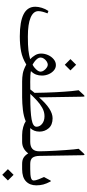

<svg xmlns="http://www.w3.org/2000/svg" viewBox="454 -1058 782 1731"><g transform="rotate(90 845.5 -192.0)"><path d="M563.3 -487 512.3 -435.6 563.3 -384.7 614.2 -435.6ZM561.1 -37.4Q609.1 -11.7 643.4 -5.9Q677.7 0 714.3 0H726.4Q737.4 0 737.4 -34.8V-37.4Q737.4 -73 726.4 -73H714.3Q681.3 -73 660.6 -74.3Q639.9 -75.5 620.5 -79.2Q643.2 -102.3 652 -126.3Q660.8 -150.3 660.8 -179.3Q660.8 -210.5 648 -240.2Q635.9 -267.7 614.6 -286Q593.3 -304.4 566.2 -304.4Q537.6 -304.4 513.8 -284.6Q489.9 -264.8 476.3 -234.7Q462.4 -203.9 462.4 -170.9Q462.4 -141.9 477.1 -117.3Q491.7 -92.8 513 -72.2Q477.4 -62 433.4 -56.8Q389.4 -51.7 309.9 -51.7Q195.5 -51.7 137.7 -76.6Q79.9 -101.6 79.9 -145.9Q79.9 -163.2 85.1 -183.4Q90.2 -203.5 100.1 -228.8L78.5 -237.3Q59.4 -209 49.9 -177.5Q40.3 -145.9 40.3 -118.8Q40.3 -48 107.3 -13.6Q174.2 20.9 307.3 20.9Q381.7 20.9 442.1 9.5Q502.4 -1.8 561.1 -37.4ZM563.3 -231.4Q575.4 -231.4 589.8 -221.3Q604.3 -211.2 615 -196.2Q625.6 -181.2 625.6 -165.7Q625.6 -152.5 615 -138.2Q604.3 -123.9 589.8 -112Q575.4 -100.1 562.9 -94.2Q550.4 -100.5 535.2 -111.7Q520 -122.8 509 -137.1Q498 -151.4 498 -165.7Q498 -181.9 508.4 -196.9Q518.9 -212 533.9 -221.7Q549 -231.4 563.3 -231.4Z M722.8 -73Q711.4 -72.6 708.8 -64Q706.3 -55.4 706.3 -38.1V-34.5Q706.3 -17.6 708.7 -8.8Q711 0 722.8 0H857.7Q913.5 -0.4 970.7 -7Q1027.9 -13.6 1073 -32.6Q1091.3 -19.4 1125.2 -9.7Q1159.1 0 1196.9 0H1236.9Q1244.2 0 1245.7 -8.8Q1247.2 -17.6 1247.2 -34.8V-37.8Q1247.2 -55.7 1245.7 -64.4Q1244.2 -73 1236.9 -73L1134.2 -73.3Q1149.6 -89.5 1157.9 -110Q1166.1 -130.5 1166.1 -156.9Q1166.1 -203.5 1135.9 -239.1Q1105.6 -274.7 1045.5 -274.7Q1004.4 -274.7 957.3 -244Q910.2 -213.4 857.4 -152.2L851.1 -547.1Q850.8 -562.5 846.4 -562.5Q842 -562.5 834.6 -554.5L793.2 -509.7Q795.7 -497.6 800.9 -445Q806 -392.4 810.6 -307.1Q815.2 -221.9 816.6 -112.2Q808.6 -102.7 801.1 -93Q793.5 -83.2 785.8 -73.7ZM826.2 -73.7Q852.2 -101.6 883.8 -131.3Q915.3 -161 951.4 -181.3Q987.5 -201.7 1027.1 -201.7Q1068.6 -201.7 1095.3 -180.6Q1122.1 -159.5 1122.1 -129.4Q1122.1 -97.2 1055.4 -85.4Q988.6 -73.7 860.3 -73.7Z M1232.5 -73Q1221.1 -73 1218.6 -64.2Q1216 -55.4 1216 -38.1V-34.5Q1216 -17.6 1218.4 -8.8Q1220.8 0 1232.5 0H1258.5Q1290.1 0 1315.9 -13.8Q1341.8 -27.5 1362.3 -55Q1378.8 -27.5 1400.1 -13.8Q1421.3 0 1458 0H1473.4Q1480.7 0 1482.4 -8.8Q1484 -17.6 1484 -34.8V-37.4Q1484 -55.4 1482.4 -64.2Q1480.7 -73 1473.4 -73H1458Q1416.6 -73 1401.2 -93.9Q1385.8 -114.8 1385 -155.8L1378.8 -547.1Q1378.4 -562.5 1374.2 -562.3Q1370 -562.2 1362.3 -554.5L1320.9 -509.7Q1323.4 -496.5 1326.5 -464.6Q1329.7 -432.7 1332.6 -390.5Q1335.5 -348.4 1338.1 -303.6Q1340.7 -258.9 1342.1 -219.5Q1343.6 -180.1 1343.6 -154.4Q1343.6 -73 1258.5 -73Z M1555.6 77 1504.6 128.3 1555.6 179.3 1606.5 128.3ZM1650.5 -128Q1650.5 -161.7 1642.8 -190.7Q1635.1 -219.7 1616.4 -254.9Q1613.9 -259.6 1611.1 -259.1Q1608.4 -258.5 1605.1 -252.3L1575.4 -197.3Q1584.9 -177.5 1595.9 -149.1Q1606.9 -120.6 1606.9 -104.5Q1606.9 -86.2 1582.1 -79.6Q1557.4 -73 1503.9 -73H1469.4Q1458 -73 1455.4 -64.2Q1452.9 -55.4 1452.9 -38.1V-34.5Q1452.9 -17.6 1455.3 -8.8Q1457.6 0 1469.4 0H1505Q1578.3 0 1614.4 -34.7Q1650.5 -69.3 1650.5 -128Z"/></g></svg>

Font: Parastoo
Style: Regular
Weight: 400
Foundry: Saber Rastikerdar (saber.rastikerdar@gmail.com)
Version: Version 3.000